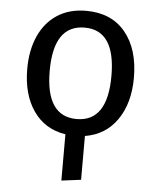

<svg xmlns="http://www.w3.org/2000/svg" viewBox="-53 -585 691 843"><g transform="rotate(5 292.0 -163.0)"><path d="M335 9V202L249 213V9Q158 -5 107.5 -77.5Q57 -150 57 -263Q57 -345 85 -407.5Q113 -470 166 -504.5Q219 -539 293 -539Q404 -539 465.5 -465Q527 -391 527 -264Q527 -153 476.5 -79.5Q426 -6 335 9ZM428 -264Q428 -465 293 -465Q156 -465 156 -263Q156 -62 292 -62Q428 -62 428 -264Z"/></g></svg>

Font: FiraGO
Style: Regular
Weight: 400
Designer: bBox Type
Foundry: bBox Type GmbH
Version: Version 1.001;April 20, 2020;FontCreator 12.0.0.2555 64-bit